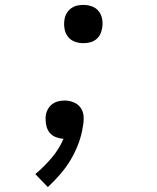

<svg xmlns="http://www.w3.org/2000/svg" viewBox="-20 -558 640 783"><path d="M320 -382Q301 -382 284 -388.5Q267 -395 256.5 -409Q246 -423 243 -441.5Q240 -460 243 -479Q245 -492 252 -504Q259 -516 270 -524Q281 -532 294 -535Q307 -538 320 -538Q339 -538 356 -531.5Q373 -525 383.5 -511Q394 -497 397 -478.5Q400 -460 396 -441Q394 -428 387.5 -416Q381 -404 370 -396Q359 -388 346 -385Q333 -382 320 -382ZM175 205 124 152Q160 122 190.5 86Q221 50 239 8Q223 7 208.5 1.5Q194 -4 184.5 -14.5Q175 -25 170.5 -39.5Q166 -54 166 -70Q166 -75 166 -79.5Q166 -84 167 -89Q169 -102 176 -114Q183 -126 194 -134Q205 -142 218 -145Q231 -148 244 -148Q263 -148 281 -140.5Q299 -133 309.5 -117.5Q320 -102 321 -82Q322 -62 318 -42Q313 -8 300.5 26Q288 60 269.5 91.5Q251 123 226.5 151.5Q202 180 175 205Z"/></svg>

Font: Iosevka Curly Extended Oblique
Style: Regular
Weight: 400
Width: 7
Italic angle: -9°
Monospace: yes
Designer: Belleve Invis
Foundry: Belleve Invis
Version: Version 11.1.0; ttfautohint (v1.8.3)